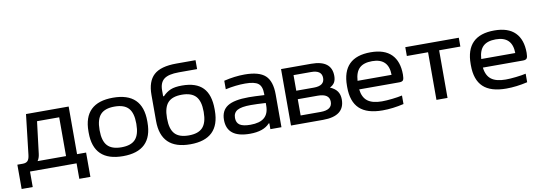

<svg xmlns="http://www.w3.org/2000/svg" viewBox="-61 -1122 4723 1675"><g transform="rotate(-10 2300.0 -284.5)"><path d="M67.9 -78.1Q96.7 -78.1 111.1 -92.8Q125.5 -107.4 129.9 -144L170.9 -500H548.8V-78.1H628.9V137.2H530.8V0H118.2V137.2H20V-78.1ZM199.2 -78.1H451.2V-421.9H254.9L220.2 -138.2Q215.8 -102.1 199.2 -78.1Z M681.2 -255.9Q681.2 -508.8 941.9 -508.8Q1202.1 -508.8 1202.1 -255.9V-244.1Q1202.1 8.8 941.9 8.8Q681.2 8.8 681.2 -244.1ZM778.8 -247.1Q778.8 -154.8 817.6 -112.3Q856.4 -69.8 941.9 -69.8Q1026.9 -69.8 1065.4 -112.1Q1104 -154.3 1104 -247.1V-252.9Q1104 -345.7 1065.4 -387.9Q1026.9 -430.2 941.9 -430.2Q856.4 -430.2 817.6 -387.7Q778.8 -345.2 778.8 -252.9Z M1798.8 -244.1Q1798.8 8.8 1538.1 8.8Q1277.8 8.8 1277.8 -244.1V-474.1Q1277.8 -594.2 1338.9 -650.1Q1399.9 -706.1 1539.1 -706.1H1709V-627H1546.9Q1454.6 -627 1415.3 -596.2Q1376 -565.4 1376 -497.1V-444.8H1383.8Q1415 -477.5 1452.4 -493.2Q1489.7 -508.8 1553.7 -508.8Q1678.2 -508.8 1738.5 -446.8Q1798.8 -384.8 1798.8 -255.9ZM1376 -247.1Q1376 -154.3 1414.6 -112.1Q1453.1 -69.8 1538.1 -69.8Q1623 -69.8 1661.9 -112.3Q1700.7 -154.8 1700.7 -247.1V-252.9Q1700.7 -345.2 1661.9 -387.7Q1623 -430.2 1538.1 -430.2Q1453.1 -430.2 1414.6 -387.9Q1376 -345.7 1376 -252.9Z M2107.4 -508.8Q2235.8 -508.8 2290.8 -458.3Q2345.7 -407.7 2345.7 -290V0H2247.6V-51.8H2241.7Q2187 8.8 2066.4 8.8Q1862.8 8.8 1862.8 -149.9Q1862.8 -231.9 1921.1 -269.5Q1979.5 -307.1 2110.4 -307.1Q2158.2 -307.1 2247.6 -301.8V-314.9Q2247.6 -379.9 2214.6 -405Q2181.6 -430.2 2099.6 -430.2Q2016.1 -430.2 1924.8 -410.2V-485.8Q2020.5 -508.8 2107.4 -508.8ZM1960.4 -149.9Q1960.4 -106.9 1989.7 -87.4Q2019 -67.9 2083.5 -67.9Q2167 -67.9 2207.3 -102.8Q2247.6 -137.7 2247.6 -209V-231.9Q2168 -236.8 2115.7 -236.8Q2032.7 -236.8 1996.6 -216.6Q1960.4 -196.3 1960.4 -149.9Z M2430.2 0V-500H2697.3Q2877.4 -500 2877.4 -360.8Q2877.4 -325.7 2864.3 -303.5Q2851.1 -281.2 2822.3 -267.1Q2865.7 -248.5 2886 -219.5Q2906.2 -190.4 2906.2 -147Q2906.2 0 2714.4 0ZM2528.3 -71.8H2705.1Q2808.1 -71.8 2808.1 -144Q2808.1 -215.8 2705.1 -215.8H2528.3ZM2528.3 -291H2684.1Q2778.3 -291 2778.3 -359.9Q2778.3 -429.2 2684.1 -429.2H2528.3Z M3469.2 -268.1Q3469.2 -232.4 3460.9 -219.7Q3452.6 -207 3426.3 -207H3070.8Q3079.1 -135.3 3122.1 -102.5Q3165 -69.8 3249 -69.8Q3287.6 -69.8 3340.1 -75.7Q3392.6 -81.5 3429.2 -89.8V-14.2Q3330.6 8.8 3241.2 8.8Q3103.5 8.8 3037.4 -53.5Q2971.2 -115.7 2971.2 -244.1V-255.9Q2971.2 -508.8 3224.1 -508.8Q3346.7 -508.8 3408 -447Q3469.2 -385.3 3469.2 -268.1ZM3069.8 -283.2H3371.1Q3369.6 -430.2 3224.1 -430.2Q3148.9 -430.2 3111.8 -395Q3074.7 -359.9 3069.8 -283.2Z M3718.8 0V-421.9H3530.8V-500H4004.9V-421.9H3816.9V0Z M4564.9 -268.1Q4564.9 -232.4 4556.6 -219.7Q4548.3 -207 4522 -207H4166.5Q4174.8 -135.3 4217.8 -102.5Q4260.7 -69.8 4344.7 -69.8Q4383.3 -69.8 4435.8 -75.7Q4488.3 -81.5 4524.9 -89.8V-14.2Q4426.3 8.8 4336.9 8.8Q4199.2 8.8 4133.1 -53.5Q4066.9 -115.7 4066.9 -244.1V-255.9Q4066.9 -508.8 4319.8 -508.8Q4442.4 -508.8 4503.7 -447Q4564.9 -385.3 4564.9 -268.1ZM4165.5 -283.2H4466.8Q4465.3 -430.2 4319.8 -430.2Q4244.6 -430.2 4207.5 -395Q4170.4 -359.9 4165.5 -283.2Z"/></g></svg>

Font: LT Wave
Style: Regular
Weight: 400
Designer: Daniel Lyons
Version: Version 2.5 (Glyphs App)